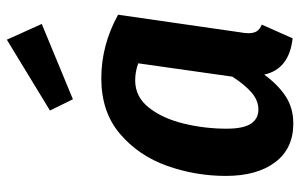

<svg xmlns="http://www.w3.org/2000/svg" viewBox="-178 -683 877 561"><g transform="rotate(-90 260.5 -402.5)"><path d="M498 -496 447 -142Q444 -126 444 -115Q444 -100 449.5 -91Q455 -82 469 -76L429 14Q339 4 323 -69Q293 -28 259 -6Q225 16 180 16Q107 16 67 -37Q27 -90 27 -181Q27 -270 56.5 -353Q86 -436 150 -490.5Q214 -545 312 -545Q409 -545 498 -496ZM165 -179Q165 -130 179.5 -108Q194 -86 221 -86Q247 -86 270 -105.5Q293 -125 317 -162L356 -437Q332 -446 306 -446Q258 -446 226.5 -406Q195 -366 180 -304.5Q165 -243 165 -179ZM471 -719 251 -628 218 -695 425 -821Z"/></g></svg>

Font: Fira Sans Condensed SemiBold
Style: Italic
Weight: 600
Width: 3
Italic angle: -8°
Designer: bBox Type GmbH & Carrois Corporate GbR & Edenspiekermann AG
Foundry: bBox Type GmbH & Carrois Corporate GbR & Edenspiekermann AG
Version: Version 4.301